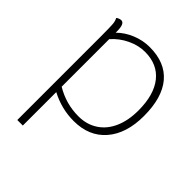

<svg xmlns="http://www.w3.org/2000/svg" viewBox="-216 -685 1031 1031"><g transform="rotate(45 299.0 -170.0)"><path d="M558 -276Q558 -143 492 -66.5Q426 10 310 10Q217 10 134 -34V220H92V-413Q92 -487 90 -508Q88 -529 80 -543Q84 -547 92.5 -550.5Q101 -554 108 -554Q121 -554 127.5 -539.5Q134 -525 134 -494V-485Q169 -520 218 -540Q267 -560 318 -560Q436 -560 497 -487.5Q558 -415 558 -276ZM516 -276Q516 -395 464.5 -459.5Q413 -524 318 -524Q269 -524 219.5 -500.5Q170 -477 134 -436V-75Q215 -26 310 -26Q372 -26 419 -56.5Q466 -87 491 -143.5Q516 -200 516 -276Z"/></g></svg>

Font: Krub ExtraLight
Style: Regular
Weight: 275
Designer: Ekaluck Peanpanawate
Foundry: Cadson Demak Co.,Ltd.
Version: Version 1.000; ttfautohint (v1.6)